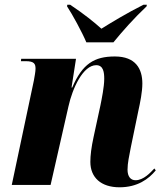

<svg xmlns="http://www.w3.org/2000/svg" viewBox="-20 -786 699 816"><path d="M347 -606H462C501 -654 550 -709 603 -759L604 -766H590C520 -731 451 -689 411 -664C381 -691 338 -726 278 -766H266L265 -759C287 -726 329 -649 347 -606ZM488 10C564 10 612 -25 642 -62L636 -70C619 -52 590 -20 556 -20C535 -20 522 -36 522 -65C522 -93 529 -123 536 -160L568 -315C576 -351 585 -396 585 -431C585 -493 557 -546 468 -546C381 -546 330 -515 287 -414H284L303 -536H70L69 -526H89C125 -526 131 -515 131 -494C131 -482 127 -461 124 -444L30 0H195L271 -334C288 -411 333 -509 389 -509C420 -509 423 -477 423 -451C423 -417 412 -364 407 -339L378 -205C368 -159 364 -125 364 -98C364 -32 409 10 488 10Z"/></svg>

Font: Noto Serif Display SemiCondensed ExtraBold
Style: Italic
Weight: 800
Width: 4
Italic angle: -12°
Designer: Monotype Design Team
Foundry: Monotype Imaging Inc.
Version: Version 2.009